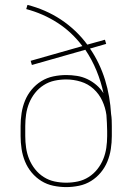

<svg xmlns="http://www.w3.org/2000/svg" viewBox="-20 -755 540 783"><path d="M250 8Q224 8 197.5 2.5Q171 -3 148.5 -17Q126 -31 109 -51.5Q92 -72 82 -96.5Q72 -121 68 -147.5Q64 -174 64 -200V-241Q64 -267 68 -293.5Q72 -320 82 -344.5Q92 -369 109 -389.5Q126 -410 148.5 -424Q171 -438 197.5 -443.5Q224 -449 250 -449Q272 -449 294 -445.5Q316 -442 336 -432.5Q356 -423 373 -408.5Q390 -394 402 -375Q392 -422 373.5 -467Q355 -512 328 -552L110 -490L105 -507L316 -567Q295 -595 269.5 -619Q244 -643 214.5 -662Q185 -681 153 -695Q121 -709 87 -718L92 -735Q128 -726 162.5 -711Q197 -696 228 -675.5Q259 -655 286.5 -629Q314 -603 336 -573L408 -593L413 -576L347 -557Q367 -528 382.5 -495.5Q398 -463 408.5 -429Q419 -395 425 -360Q431 -325 433 -290Q435 -278 435.5 -265.5Q436 -253 436 -241V-200Q436 -174 432 -147.5Q428 -121 418 -96.5Q408 -72 391 -51.5Q374 -31 351.5 -17Q329 -3 302.5 2.5Q276 8 250 8ZM250 -10Q274 -10 297.5 -15Q321 -20 341.5 -33Q362 -46 377 -65Q392 -84 401 -106Q410 -128 413.5 -152Q417 -176 417 -200V-221Q417 -237 416 -253Q415 -269 414 -286Q410 -316 397 -344Q384 -372 361.5 -392.5Q339 -413 309.5 -422Q280 -431 250 -431Q226 -431 202.5 -426Q179 -421 158.5 -408Q138 -395 123 -376Q108 -357 99 -335Q90 -313 86.5 -289Q83 -265 83 -241V-200Q83 -176 86.5 -152Q90 -128 99 -106Q108 -84 123 -65Q138 -46 158.5 -33Q179 -20 202.5 -15Q226 -10 250 -10Z"/></svg>

Font: Iosevka Curly Thin
Style: Regular
Weight: 100
Monospace: yes
Designer: Belleve Invis
Foundry: Belleve Invis
Version: Version 22.1.2; ttfautohint (v1.8.4)